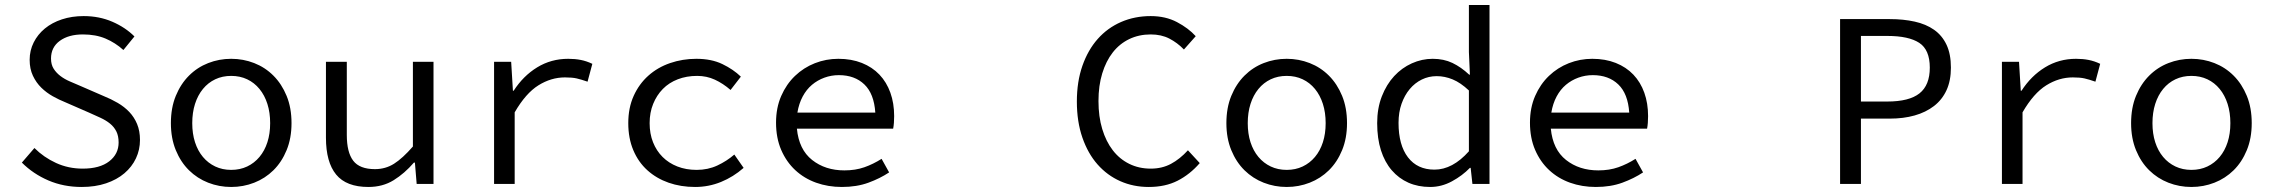

<svg xmlns="http://www.w3.org/2000/svg" viewBox="-20 -732 9040 764"><path d="M305 12Q233 12 172.5 -14Q112 -40 67 -85L117 -143Q154 -106 203 -83.5Q252 -61 309 -61Q377 -61 414.5 -90Q452 -119 452 -165Q452 -191 443 -209Q434 -227 418 -240Q402 -253 380.5 -263Q359 -273 334 -284L240 -325Q215 -335 190 -349Q165 -363 144.5 -383Q124 -403 111 -430.5Q98 -458 98 -494Q98 -531 114 -563Q130 -595 158.5 -618.5Q187 -642 226.5 -655Q266 -668 313 -668Q375 -668 427 -645.5Q479 -623 515 -587L471 -533Q439 -562 400 -578.5Q361 -595 310 -595Q253 -595 218 -569.5Q183 -544 183 -499Q183 -475 193.5 -458.5Q204 -442 220.5 -429.5Q237 -417 258 -408Q279 -399 300 -390L392 -350Q422 -338 448.5 -322.5Q475 -307 494.5 -286.5Q514 -266 525.5 -238.5Q537 -211 537 -175Q537 -136 521 -102Q505 -68 475 -42.5Q445 -17 402 -2.5Q359 12 305 12Z M900 12Q852 12 808.5 -5Q765 -22 732 -54.5Q699 -87 679.5 -134.5Q660 -182 660 -242Q660 -303 679.5 -350.5Q699 -398 732 -431Q765 -464 808.5 -481Q852 -498 900 -498Q948 -498 991.5 -481Q1035 -464 1068 -431Q1101 -398 1120.5 -350.5Q1140 -303 1140 -242Q1140 -182 1120.5 -134.5Q1101 -87 1068 -54.5Q1035 -22 991.5 -5Q948 12 900 12ZM900 -56Q935 -56 963.5 -69.5Q992 -83 1012.5 -107.5Q1033 -132 1044 -166Q1055 -200 1055 -242Q1055 -284 1044 -318.5Q1033 -353 1012.5 -378Q992 -403 963.5 -416.5Q935 -430 900 -430Q865 -430 836.5 -416.5Q808 -403 787.5 -378Q767 -353 756 -318.5Q745 -284 745 -242Q745 -200 756 -166Q767 -132 787.5 -107.5Q808 -83 836.5 -69.5Q865 -56 900 -56Z M1446 12Q1358 12 1317.5 -37.5Q1277 -87 1277 -184V-486H1360V-195Q1360 -126 1385.5 -92.5Q1411 -59 1472 -59Q1514 -59 1548 -80.5Q1582 -102 1623 -149V-486H1705V0H1638L1631 -85H1627Q1590 -42 1546.5 -15Q1503 12 1446 12Z M1946 0V-486H2014L2021 -371H2024Q2062 -430 2117.5 -464Q2173 -498 2241 -498Q2268 -498 2291 -493.5Q2314 -489 2337 -478L2318 -407Q2292 -416 2274.5 -420Q2257 -424 2228 -424Q2173 -424 2122.5 -392.5Q2072 -361 2028 -285V0Z M2746 12Q2689 12 2640.5 -5Q2592 -22 2556 -54.5Q2520 -87 2500 -134.5Q2480 -182 2480 -242Q2480 -303 2501.5 -350.5Q2523 -398 2560 -431Q2597 -464 2646.5 -481Q2696 -498 2751 -498Q2811 -498 2854.5 -477Q2898 -456 2928 -427L2887 -374Q2857 -400 2824.5 -415Q2792 -430 2754 -430Q2712 -430 2677 -416.5Q2642 -403 2617.5 -378Q2593 -353 2579 -318.5Q2565 -284 2565 -242Q2565 -200 2578.5 -166Q2592 -132 2616.5 -107.5Q2641 -83 2675.5 -69.5Q2710 -56 2752 -56Q2797 -56 2834.5 -73.5Q2872 -91 2902 -117L2939 -64Q2898 -28 2849 -8Q2800 12 2746 12Z M3330 12Q3275 12 3227.5 -5Q3180 -22 3144.5 -55Q3109 -88 3088.5 -135.5Q3068 -183 3068 -244Q3068 -303 3088.5 -350Q3109 -397 3143.5 -430Q3178 -463 3222.5 -480.5Q3267 -498 3316 -498Q3368 -498 3409.5 -481.5Q3451 -465 3479.5 -435Q3508 -405 3523 -363Q3538 -321 3538 -270Q3538 -256 3537 -243Q3536 -230 3534 -220H3151Q3159 -137 3211.5 -95.5Q3264 -54 3340 -54Q3384 -54 3419.5 -66.5Q3455 -79 3488 -100L3518 -46Q3482 -22 3435.5 -5Q3389 12 3330 12ZM3318 -433Q3288 -433 3260.5 -423Q3233 -413 3211 -394.5Q3189 -376 3174 -348Q3159 -320 3153 -284H3463Q3458 -359 3419.5 -396Q3381 -433 3318 -433Z M4551 12Q4490 12 4438 -11Q4386 -34 4347.5 -77.5Q4309 -121 4287 -184.5Q4265 -248 4265 -328Q4265 -407 4287 -470Q4309 -533 4348 -577Q4387 -621 4441 -644.5Q4495 -668 4559 -668Q4618 -668 4663.5 -644Q4709 -620 4738 -588L4691 -535Q4665 -562 4633 -578.5Q4601 -595 4559 -595Q4512 -595 4473.5 -576.5Q4435 -558 4408 -523.5Q4381 -489 4366 -440Q4351 -391 4351 -330Q4351 -268 4366 -218.5Q4381 -169 4408 -134Q4435 -99 4473.5 -80Q4512 -61 4559 -61Q4604 -61 4639.5 -80Q4675 -99 4707 -134L4754 -83Q4715 -38 4666 -13Q4617 12 4551 12Z M5100 12Q5052 12 5008.5 -5Q4965 -22 4932 -54.5Q4899 -87 4879.5 -134.5Q4860 -182 4860 -242Q4860 -303 4879.5 -350.5Q4899 -398 4932 -431Q4965 -464 5008.5 -481Q5052 -498 5100 -498Q5148 -498 5191.5 -481Q5235 -464 5268 -431Q5301 -398 5320.5 -350.5Q5340 -303 5340 -242Q5340 -182 5320.5 -134.5Q5301 -87 5268 -54.5Q5235 -22 5191.5 -5Q5148 12 5100 12ZM5100 -56Q5135 -56 5163.5 -69.5Q5192 -83 5212.5 -107.5Q5233 -132 5244 -166Q5255 -200 5255 -242Q5255 -284 5244 -318.5Q5233 -353 5212.5 -378Q5192 -403 5163.5 -416.5Q5135 -430 5100 -430Q5065 -430 5036.5 -416.5Q5008 -403 4987.5 -378Q4967 -353 4956 -318.5Q4945 -284 4945 -242Q4945 -200 4956 -166Q4967 -132 4987.5 -107.5Q5008 -83 5036.5 -69.5Q5065 -56 5100 -56Z M5671 12Q5623 12 5584.5 -5Q5546 -22 5518 -54.5Q5490 -87 5475 -134Q5460 -181 5460 -242Q5460 -301 5478.5 -348.5Q5497 -396 5527.5 -429Q5558 -462 5598 -480Q5638 -498 5681 -498Q5725 -498 5759.5 -481.5Q5794 -465 5826 -435H5829L5825 -525V-712H5907V0H5839L5832 -64H5829Q5799 -33 5757.5 -10.5Q5716 12 5671 12ZM5688 -57Q5760 -57 5825 -130V-372Q5792 -403 5760.5 -416Q5729 -429 5697 -429Q5665 -429 5637.5 -415.5Q5610 -402 5589.5 -377.5Q5569 -353 5557 -319Q5545 -285 5545 -243Q5545 -155 5582.5 -106Q5620 -57 5688 -57Z M6330 12Q6275 12 6227.5 -5Q6180 -22 6144.5 -55Q6109 -88 6088.5 -135.5Q6068 -183 6068 -244Q6068 -303 6088.5 -350Q6109 -397 6143.5 -430Q6178 -463 6222.5 -480.5Q6267 -498 6316 -498Q6368 -498 6409.5 -481.5Q6451 -465 6479.5 -435Q6508 -405 6523 -363Q6538 -321 6538 -270Q6538 -256 6537 -243Q6536 -230 6534 -220H6151Q6159 -137 6211.5 -95.5Q6264 -54 6340 -54Q6384 -54 6419.5 -66.5Q6455 -79 6488 -100L6518 -46Q6482 -22 6435.5 -5Q6389 12 6330 12ZM6318 -433Q6288 -433 6260.5 -423Q6233 -413 6211 -394.5Q6189 -376 6174 -348Q6159 -320 6153 -284H6463Q6458 -359 6419.5 -396Q6381 -433 6318 -433Z M7302 0V-656H7500Q7554 -656 7599 -646Q7644 -636 7676 -613.5Q7708 -591 7725.5 -554Q7743 -517 7743 -463Q7743 -411 7725.5 -373Q7708 -335 7675.5 -310Q7643 -285 7598.5 -272.5Q7554 -260 7500 -260H7385V0ZM7385 -328H7490Q7577 -328 7618 -360.5Q7659 -393 7659 -463Q7659 -534 7617 -561.5Q7575 -589 7490 -589H7385Z M7946 0V-486H8014L8021 -371H8024Q8062 -430 8117.5 -464Q8173 -498 8241 -498Q8268 -498 8291 -493.5Q8314 -489 8337 -478L8318 -407Q8292 -416 8274.5 -420Q8257 -424 8228 -424Q8173 -424 8122.5 -392.5Q8072 -361 8028 -285V0Z M8700 12Q8652 12 8608.5 -5Q8565 -22 8532 -54.5Q8499 -87 8479.5 -134.5Q8460 -182 8460 -242Q8460 -303 8479.5 -350.5Q8499 -398 8532 -431Q8565 -464 8608.5 -481Q8652 -498 8700 -498Q8748 -498 8791.5 -481Q8835 -464 8868 -431Q8901 -398 8920.5 -350.5Q8940 -303 8940 -242Q8940 -182 8920.5 -134.5Q8901 -87 8868 -54.5Q8835 -22 8791.5 -5Q8748 12 8700 12ZM8700 -56Q8735 -56 8763.5 -69.5Q8792 -83 8812.5 -107.5Q8833 -132 8844 -166Q8855 -200 8855 -242Q8855 -284 8844 -318.5Q8833 -353 8812.5 -378Q8792 -403 8763.5 -416.5Q8735 -430 8700 -430Q8665 -430 8636.5 -416.5Q8608 -403 8587.5 -378Q8567 -353 8556 -318.5Q8545 -284 8545 -242Q8545 -200 8556 -166Q8567 -132 8587.5 -107.5Q8608 -83 8636.5 -69.5Q8665 -56 8700 -56Z"/></svg>

Font: Source Code Pro
Style: Regular
Weight: 400
Monospace: yes
Designer: Paul D. Hunt, Teo Tuominen
Foundry: Adobe Systems Incorporated
Version: Version 2.030;PS 1.000;hotconv 16.6.51;makeotf.lib2.5.65220